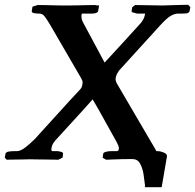

<svg xmlns="http://www.w3.org/2000/svg" viewBox="-34 -668 817 804"><path d="M520 -2Q502 -2 476.5 -1.5Q451 -1 431 0Q411 1 411 1L396 -7L398 -24Q399 -29 408.5 -32Q418 -35 429 -35H452Q463 -35 463 -42Q464 -44 464 -46Q464 -53 461 -59.5Q458 -66 454 -74Q429 -118 404.5 -163Q380 -208 354 -252Q317 -210 275 -164.5Q233 -119 195 -77H196Q185 -66 182 -50Q179 -35 186 -35H208Q232 -32 230 -24L228 -8L210 1Q210 1 194 0.5Q178 0 156 0Q134 0 115 -0.5Q96 -1 90 -1Q88 -1 73.5 -0.5Q59 0 40.5 0Q22 0 8 0.5Q-6 1 -6 1L-14 -8L-11 -24Q-9 -31 1 -33Q11 -35 23 -35H36Q52 -35 72.5 -51Q93 -67 112 -86Q158 -136 206.5 -190Q255 -244 301 -293Q306 -298 308 -303Q310 -308 311 -315Q313 -324 311 -329.5Q309 -335 305 -342L176 -564Q163 -586 153.5 -598.5Q144 -611 132 -611H130Q119 -611 108.5 -613Q98 -615 99 -622L102 -640L124 -647Q137 -647 159.5 -646.5Q182 -646 203 -645.5Q224 -645 229 -645Q231 -645 247.5 -645Q264 -645 287 -645.5Q310 -646 331 -646.5Q352 -647 364 -647Q364 -647 367.5 -646Q371 -645 381 -645L377 -622Q374 -611 349 -611H309Q309 -611 308.5 -609.5Q308 -608 307 -604V-599Q307 -586 315 -572L404 -406Q442 -447 480.5 -489Q519 -531 556 -572Q569 -588 572 -603Q574 -611 574 -611H541Q531 -613 523.5 -615.5Q516 -618 517 -622L520 -638L532 -647Q540 -647 556.5 -646.5Q573 -646 591.5 -646Q610 -646 625 -645.5Q640 -645 644 -645Q646 -645 660 -645.5Q674 -646 693.5 -646.5Q713 -647 730 -647.5Q747 -648 754 -648L763 -638L760 -622Q759 -618 754.5 -614.5Q750 -611 727 -611H711Q698 -611 681.5 -602Q665 -593 636 -561L464 -372Q460 -366 456.5 -359.5Q453 -353 451 -345Q451 -343 450.5 -341Q450 -339 450 -337Q450 -327 458 -314L592 -85Q606 -62 613.5 -48.5Q621 -35 621 -35H627Q638 -35 652.5 -29Q667 -23 665 -12L643 116H573V106Q571 87 567 61.5Q563 36 552.5 17Q542 -2 520 -2Z"/></svg>

Font: Libertinus Serif SemiBold
Style: Italic
Weight: 600
Italic angle: -11.5°
Designer: Philipp H. Poll, Khaled Hosny
Foundry: Caleb Maclennan
Version: Version 7.051;RELEASE